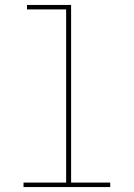

<svg xmlns="http://www.w3.org/2000/svg" viewBox="-20 -755 540 775"><path d="M75 0V-18H247V-717H89V-735H267V-18H425V0Z"/></svg>

Font: Zed Mono Thin
Style: Regular
Weight: 100
Monospace: yes
Designer: Belleve Invis
Foundry: Belleve Invis
Version: Version 1.0.0; ttfautohint (v1.8.4)